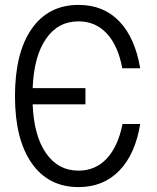

<svg xmlns="http://www.w3.org/2000/svg" viewBox="-20 -746 640 782"><path d="M300 16Q177 16 109 -81.5Q41 -179 41 -354Q41 -531 109 -628.5Q177 -726 300 -726Q402 -726 466 -659Q530 -592 551 -468H478Q461 -560 415 -609.5Q369 -659 300 -659Q216 -659 167 -587.5Q118 -516 113 -387H328V-321H113Q118 -193 167.5 -122Q217 -51 300 -51Q369 -51 415 -100.5Q461 -150 479 -241H551Q531 -118 466 -51Q401 16 300 16Z"/></svg>

Font: Geist Mono Light
Style: Regular
Weight: 300
Monospace: yes
Designer: Basement.studio, Andrés Briganti, Mateo Zaragoza
Foundry: Basement.studio, Vercel, Andrés Briganti, Guido Ferreyra, Mateo Zaragoza
Version: Version 1.500; ttfautohint (v1.8.4.7-5d5b)